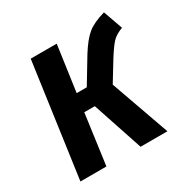

<svg xmlns="http://www.w3.org/2000/svg" viewBox="-130 -658 757 774"><g transform="rotate(-30 249.0 -271.5)"><path d="M484 -453Q452 -441 435.5 -423.5Q419 -406 392 -363L337 -273L434 0H309L231 -234H182L150 0H29L103 -529H224L194 -316H241L311 -432Q343 -483 371 -505.5Q399 -528 452 -543Z"/></g></svg>

Font: Fira Sans Condensed Medium
Style: Italic
Weight: 500
Width: 3
Italic angle: -8°
Designer: bBox Type GmbH & Carrois Corporate GbR & Edenspiekermann AG
Foundry: bBox Type GmbH & Carrois Corporate GbR & Edenspiekermann AG
Version: Version 4.301